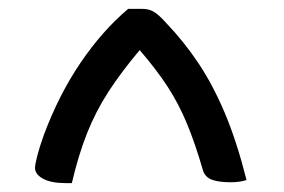

<svg xmlns="http://www.w3.org/2000/svg" viewBox="-20 -780 640 433"><path d="M269 -760H301Q315 -760 326 -754Q337 -748 355 -728Q396 -685 428.5 -636Q461 -587 487.5 -524Q514 -461 536 -374Q521 -369 500 -369Q474 -369 458.5 -374.5Q443 -380 438 -395Q420 -457 401.5 -501.5Q383 -546 358 -584.5Q333 -623 295 -667Q253 -617 224.5 -573Q196 -529 176.5 -480Q157 -431 142 -367H129Q95 -367 77 -377Q59 -387 59 -401Q59 -409 64 -428.5Q69 -448 79 -476Q113 -567 162 -639Q211 -711 269 -760Z"/></svg>

Font: Recursive Sn Csl St
Style: Regular
Weight: 400
Version: Version 1.079;hotconv 1.0.112;makeotfexe 2.5.65598; ttfautoh